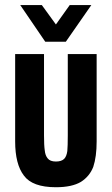

<svg xmlns="http://www.w3.org/2000/svg" viewBox="-20 -746 449 773"><path d="M41 -176.8V-528.3H157.2V-201.2Q157.2 -160.2 160.2 -140.6Q162.1 -120.1 171.9 -108.4Q181.6 -95.7 205.1 -95.7Q227.5 -95.7 238.3 -106.4Q248 -116.2 251 -137.7Q252 -147.5 252.4 -163.6Q252.9 -179.7 252.9 -201.2V-528.3H369.1V-176.8Q369.1 -115.2 355.5 -74.2Q340.8 -36.1 305.7 -13.7Q269.5 7.8 205.1 7.8Q110.4 7.8 76.2 -39.1Q41 -85 41 -176.8ZM61.5 -725.6H148.4L205.1 -647.5L260.7 -725.6H347.7L245.1 -578.1H162.1Z"/></svg>

Font: Dinish Condensed
Style: Bold
Weight: 700
Width: 3
Designer: Bert Driehuis
Foundry: Playbeing
Version: Version 3.006; git-39231f3c-release